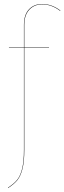

<svg xmlns="http://www.w3.org/2000/svg" viewBox="-20 -753 323 964"><path d="M191.9 -731Q151.9 -731 127 -704.1Q102.1 -677.2 102.1 -627.9V-517.1H226.1V-515.1H102.1V-1Q102.1 57.6 93 94Q84 130.4 67.9 150.6Q51.8 170.9 21 190.9L20 189Q50.3 169.4 66.4 149.4Q82.5 129.4 91.3 93.3Q100.1 57.1 100.1 -1V-515.1H24.9V-517.1H100.1V-627.9Q100.1 -678.7 125.2 -705.8Q150.4 -732.9 191.9 -732.9Q240.2 -732.9 283.2 -700.2L282.2 -698.2Q239.3 -731 191.9 -731Z"/></svg>

Font: Fira Sans Compressed Two
Style: Regular
Weight: 100
Width: 1
Designer: Carrois Corporate & Edenspiekermann AG
Foundry: Carrois Corporate GbR & Edenspiekermann AG
Version: Version 4.203;PS 004.203;hotconv 1.0.88;makeotf.lib2.5.64775